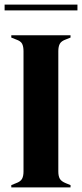

<svg xmlns="http://www.w3.org/2000/svg" viewBox="-27 -813 356 833"><path d="M22 0V-10L42 -18Q62 -25 68.5 -37Q75 -49 75 -69V-591Q75 -611 69 -623Q63 -635 42 -642L22 -650V-660H279V-650L259 -642Q239 -635 232.5 -623Q226 -611 226 -591V-69Q226 -49 232.5 -37.5Q239 -26 259 -18L279 -10V0ZM-7 -768V-793H309V-768Z"/></svg>

Font: DeepMind Serif Display
Style: Regular
Weight: 400
Designer: Frank Grießhammer / Modifications: Colophon Foundry
Foundry: Colophon Foundry
Version: Version 5.003; ttfautohint (v1.8.2)